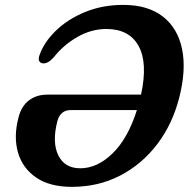

<svg xmlns="http://www.w3.org/2000/svg" viewBox="-20 -732 752 765"><path d="M54 -265Q65.5 -309.5 95.5 -332.2Q125.5 -355 169 -355H542Q569.5 -482 532 -549.2Q494.5 -616.5 403.5 -616.5Q343.5 -616.5 288 -584.5Q232.5 -552.5 194 -503.5Q180.5 -489 170.8 -484Q161 -479 152.5 -479.5Q142.5 -479.5 137.2 -487.2Q132 -495 136.5 -509.5Q154.5 -563 202 -609.2Q249.5 -655.5 318.8 -684Q388 -712.5 471 -712.5Q569.5 -712.5 629 -666Q688.5 -619.5 705.5 -536.2Q722.5 -453 694 -342.5Q667 -237 606.2 -157.2Q545.5 -77.5 458.8 -32.5Q372 12.5 266.5 12.5Q178 12.5 123.8 -24.8Q69.5 -62 51.5 -125Q33.5 -188 54 -265ZM300 -61.5Q367.5 -61.5 428.5 -120.8Q489.5 -180 525.5 -293.5H262Q220.5 -293.5 208.5 -249Q187 -165 212.2 -113.2Q237.5 -61.5 300 -61.5Z"/></svg>

Font: Fraunces 72pt SuperSoft SemiBold
Style: Italic
Weight: 600
Italic angle: -16°
Version: Version 1.000;[b76b70a41]